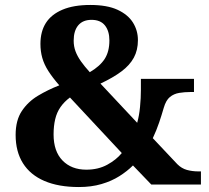

<svg xmlns="http://www.w3.org/2000/svg" viewBox="-20 -744 843 774"><path d="M298 10Q216 10 159 -14.5Q102 -39 72.5 -86Q43 -133 43 -200Q43 -259 68 -296.5Q93 -334 133 -358Q173 -382 219 -400Q192 -431 175 -457.5Q158 -484 150.5 -510.5Q143 -537 143 -567Q143 -617 165 -651.5Q187 -686 232 -705Q277 -724 344 -724Q412 -724 454 -704.5Q496 -685 516 -653Q536 -621 536 -582Q536 -542 519.5 -511.5Q503 -481 469.5 -456Q436 -431 385 -407L533 -249Q541 -277 544.5 -313Q548 -349 548 -382V-426H762V-373H746Q724 -373 702.5 -369.5Q681 -366 665 -353Q649 -340 640 -309Q632 -281 621.5 -250Q611 -219 596 -187L695 -82Q712 -65 733.5 -59Q755 -53 781 -53H790V0H590L516 -77Q493 -54 461.5 -34Q430 -14 389 -2Q348 10 298 10ZM328 -60Q376 -60 412.5 -80Q449 -100 471 -127L262 -351Q239 -334 224 -312.5Q209 -291 202.5 -263.5Q196 -236 196 -202Q196 -134 232 -97Q268 -60 328 -60ZM342 -453Q383 -477 402 -506.5Q421 -536 421 -581Q421 -619 403 -641.5Q385 -664 349 -664Q314 -664 295.5 -642Q277 -620 277 -580Q277 -557 284.5 -537Q292 -517 306.5 -496.5Q321 -476 342 -453Z"/></svg>

Font: Noto Rashi Hebrew
Style: Bold
Weight: 700
Version: Version 1.006